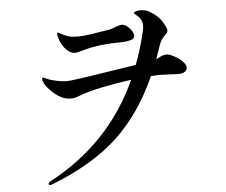

<svg xmlns="http://www.w3.org/2000/svg" viewBox="-55 -849 1111 945"><g transform="rotate(-5 500.0 -376.0)"><path d="M875 -486Q875 -473 864 -464.5Q853 -456 831 -456L789 -458L733 -460Q726 -460 696 -458Q616 -279 494.5 -165Q373 -51 170 29Q162 33 155 33Q148 33 148 27Q148 20 160 14Q460 -146 597 -448Q522 -438 449.5 -423Q377 -408 332 -390Q313 -382 292 -382Q235 -382 177 -453Q170 -462 165.5 -473Q161 -484 161 -491Q161 -497 166 -497Q168 -497 179 -491.5Q190 -486 201 -483Q246 -469 285 -469Q310 -469 626 -519Q648 -576 666 -644Q667 -648 673 -671Q679 -694 679 -709Q679 -728 671 -740Q663 -753 651 -762.5Q639 -772 639 -775Q639 -778 648.5 -781.5Q658 -785 671 -785Q695 -785 715 -775Q740 -760 757 -743.5Q774 -727 787 -701Q796 -684 796 -674Q796 -668 792.5 -663.5Q789 -659 784 -654Q762 -635 753 -607L729 -538Q738 -542 746 -546.5Q754 -551 763 -554Q772 -557 781 -557Q794 -557 817 -545Q840 -533 857.5 -516Q875 -499 875 -486ZM261 -674Q254 -693 254 -703Q254 -706 254.5 -708.5Q255 -711 258 -711Q261 -711 267.5 -707Q274 -703 280 -700Q295 -692 311 -687.5Q327 -683 354 -683Q380 -683 418.5 -688.5Q457 -694 502 -702Q521 -704 542 -714Q566 -722 574 -722Q592 -722 611.5 -701.5Q631 -681 631 -663Q631 -646 604 -641Q583 -636 546 -636Q491 -636 435 -627Q410 -623 390.5 -617.5Q371 -612 365 -611Q344 -604 336 -604Q312 -604 292 -624.5Q272 -645 261 -674Z"/></g></svg>

Font: Shippori Mincho SemiBold
Style: Regular
Weight: 600
Designer: FONTDASU
Foundry: FONTDASU / Google Inc. / but / Adobe
Version: Version 3.110; ttfautohint (v1.8.3)